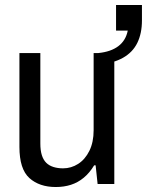

<svg xmlns="http://www.w3.org/2000/svg" viewBox="-20 -739 590 771"><path d="M204 12Q138 12 98 -24Q58 -60 58 -149V-526H142V-163Q142 -135 148 -116Q154 -97 165.5 -85.5Q177 -74 194.5 -68.5Q212 -63 233 -63Q266 -63 294 -81Q322 -99 339 -133.5Q356 -168 356 -216V-526H439V0H372L364 -75H358Q340 -45 316.5 -25.5Q293 -6 265 3Q237 12 204 12ZM375 -479V-526Q425 -531 455 -553.5Q485 -576 493 -616H446V-719H550V-657Q550 -605 531.5 -567Q513 -529 474 -507Q435 -485 375 -479Z"/></svg>

Font: Archivo SemiCondensed
Style: Regular
Weight: 400
Width: 4
Designer: Hector Gatti
Foundry: Omnibus-Type
Version: Version 2.001